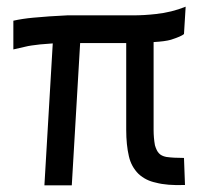

<svg xmlns="http://www.w3.org/2000/svg" viewBox="-20 -554 608 575"><path d="M100 -421Q67 -417 64 -416L20 -406V-492Q47 -498 79 -501L128 -505L181 -508H378Q412 -508 447 -512Q494 -517 536 -534L531 -452Q523 -445 492 -435Q475 -430 440 -428V-165Q440 -141 444 -119Q449 -102 456 -95Q463 -87 478 -84Q499 -81 531 -81L534 0Q480 2 447 -7Q417 -13 395 -33Q373 -55 366 -86Q358 -120 358 -165V-425H220L195 1H113L138 -424Z"/></svg>

Font: Bellota Text
Style: Bold
Weight: 700
Designer: Kemie Guaida
Foundry: Kemie Guaida
Version: Version 4.001